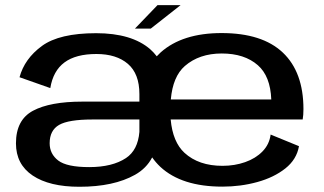

<svg xmlns="http://www.w3.org/2000/svg" viewBox="-20 -725 1268 752"><path d="M291 6.5Q173.5 6.5 108 -37.5Q42.5 -81.5 42.5 -163.5Q42.5 -255.5 109.2 -291.2Q176 -327 302.5 -327H526Q526 -328 526 -328.5V-356.5Q526 -436 481 -474.8Q436 -513.5 357.5 -513.5Q277 -513.5 232.5 -480.5Q188 -447.5 177 -380L56.5 -422.5Q76 -495 144.2 -545Q212.5 -595 356.5 -595Q496 -595 568.5 -532Q582.5 -519.5 594 -504.5Q601.5 -512.5 609.5 -520Q694.5 -595.5 848 -595.5Q1007 -595.5 1087.8 -519Q1168.5 -442.5 1168.5 -297.5Q1168.5 -274 1165.5 -257H648.5Q656.5 -169 702.5 -126.5Q758 -75.5 851.5 -75.5Q899 -75.5 940.2 -90Q981.5 -104.5 1008.2 -132Q1035 -159.5 1040 -198L1151 -152.5Q1142 -100.5 1097.5 -65.2Q1053 -30 987.8 -12Q922.5 6 851 6Q691.5 6 608 -71.5Q590 -88.5 576 -108.5Q553.5 -65.5 509 -40.5Q425.5 6.5 291 6.5ZM649 -335.5H1042.5Q1039 -426.5 990 -469.5Q937.5 -515.5 848.5 -515.5Q760.5 -515.5 704 -466.5Q657 -425.5 649 -335.5ZM526 -208.5V-257H342.5Q248.5 -257 211.5 -235.8Q174.5 -214.5 174.5 -164Q174.5 -122 208.2 -96.2Q242 -70.5 329.5 -70.5Q420 -70.5 473.5 -106Q520 -137 526 -208.5ZM508.5 -613 597 -705H687.5L570.5 -613Z"/></svg>

Font: Anybody ExtraExpanded Medium
Style: Regular
Weight: 500
Width: 8
Designer: Tyler Finck
Foundry: Etcetera Type Company
Version: Version 1.010; ttfautohint (v1.8.3) -l 8 -r 50 -G 200 -x 14 